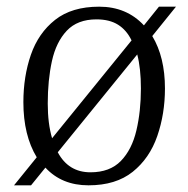

<svg xmlns="http://www.w3.org/2000/svg" viewBox="-20 -541 564 575"><path d="M22 14 90 -70Q50 -136 50 -235Q50 -312 72.5 -377Q95 -442 145 -481.5Q195 -521 277 -521Q359 -521 411 -465L456 -521H507L436 -433Q474 -370 474 -276Q474 -200 451 -133.5Q428 -67 377.5 -26.5Q327 14 245 14Q165 14 116 -39L73 14ZM136 -127 374 -420Q359 -451 333.5 -467Q308 -483 269 -483Q212 -483 180 -449Q148 -415 135.5 -358Q123 -301 123 -231Q123 -171 136 -127ZM251 -25Q309 -25 342 -59Q375 -93 388.5 -150.5Q402 -208 402 -276Q402 -336 391 -378L153 -85Q185 -25 251 -25Z"/></svg>

Font: Literata 36pt Light
Style: Italic
Weight: 300
Italic angle: -2°
Designer: Latin by Veronika Burian and Jose Scaglione. Greek by Irene Vlachou. Cyrillic by Vera Evstafieva
Foundry: TypeTogether
Version: Version 3.002